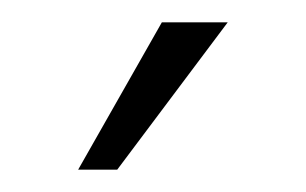

<svg xmlns="http://www.w3.org/2000/svg" viewBox="-20 -720 274 172"><path d="M125 -700 50 -568H85L184 -700Z"/></svg>

Font: Space Cowgirl Thin
Style: Regular
Weight: 100
Designer: Valery Marier
Foundry: Valery Marier
Version: Version 1.000;hotconv 1.0.109;makeotfexe 2.5.65596